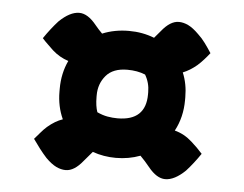

<svg xmlns="http://www.w3.org/2000/svg" viewBox="-40 -565 679 534"><g transform="rotate(5 300.0 -298.0)"><path d="M125 -303Q125 -346 142 -382Q117 -390 97 -408Q90 -415 81.5 -423Q73 -431 66 -439Q85 -467 105 -489Q135 -518 161 -518Q185 -518 209 -488Q218 -477 229 -466Q263 -480 303 -480Q341 -480 374 -467Q382 -476 391 -487Q415 -517 439 -517Q452 -517 465.5 -510.5Q479 -504 495 -488Q506 -478 515.5 -465Q525 -452 534 -438Q527 -429 518.5 -419.5Q510 -410 501 -402Q482 -386 462 -378Q475 -347 475 -310V-302Q475 -254 454 -215Q481 -208 503 -188Q511 -181 519 -173Q527 -165 534 -157Q515 -129 495 -107Q465 -78 439 -78Q415 -78 391 -108Q379 -123 365 -137Q333 -125 297 -125Q263 -125 232 -136Q226 -129 220.5 -122.5Q215 -116 209 -109Q185 -79 161 -79Q148 -79 134.5 -85.5Q121 -92 105 -108Q95 -119 85 -132Q75 -145 66 -158Q74 -167 82 -176.5Q90 -186 99 -194Q120 -212 141 -219Q125 -254 125 -295ZM229 -289Q229 -264 235 -247Q250 -240 264 -237.5Q278 -235 292 -235Q371 -235 371 -309V-315Q371 -341 358 -363Q336 -372 308 -372Q268 -372 248.5 -349Q229 -326 229 -294Z"/></g></svg>

Font: Recursive Sn Csl St XBd
Style: Regular
Weight: 800
Version: Version 1.085;hotconv 1.1.0;makeotfexe 2.6.0; ttfautohint (v